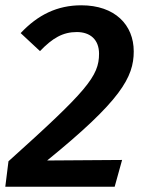

<svg xmlns="http://www.w3.org/2000/svg" viewBox="-24 -705 543 725"><path d="M283 -685C192 -685 119 -649 54 -580L127 -512C174 -561 213 -584 266 -584C316 -584 350 -556 350 -502C350 -417 304 -362 8 -96L-4 0H409L437 -101L154 -99C432 -325 481 -413 481 -511C481 -611 410 -685 283 -685Z"/></svg>

Font: Fira Sans Medium
Style: Italic
Weight: 500
Italic angle: -8°
Designer: bBox Type GmbH & Carrois Corporate GbR & Edenspiekermann AG
Foundry: bBox Type GmbH & Carrois Corporate GbR & Edenspiekermann AG
Version: Version 4.301;PS 004.301;hotconv 1.0.88;makeotf.lib2.5.64775